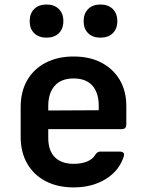

<svg xmlns="http://www.w3.org/2000/svg" viewBox="-20 -806 640 836"><path d="M300.6 10Q230.9 10 178.9 -17.1Q126.9 -44.2 98.4 -93.7Q70 -143.2 70 -210V-340Q70 -407.2 98.4 -456.5Q126.9 -505.8 178.9 -532.9Q230.9 -560 300.6 -560Q370.3 -560 421.7 -533.1Q473.1 -506.2 501.6 -457.8Q530 -409.3 530 -344.1V-263.8Q530 -243.8 510 -243.8H190.1V-205.9Q190.1 -150.1 219 -121.3Q247.9 -92.6 300.6 -92.6Q334.1 -92.6 358.7 -102.6Q383.4 -112.6 394.2 -131Q398.8 -138.4 403.8 -142.1Q408.8 -145.9 416.8 -145.9H501.1Q512.1 -145.9 517.1 -140.9Q522.1 -135.9 519.5 -127.3Q501 -64.5 441.9 -27.3Q382.8 10 300.6 10ZM409.9 -315.3V-345.3Q409.9 -402.1 382.2 -433.2Q354.6 -464.4 300.6 -464.4Q246.6 -464.4 218.4 -432.7Q190.1 -401 190.1 -344.1V-324.9L418.6 -326.1ZM417.4 -642Q383.8 -642 363.9 -661.3Q344.1 -680.7 344.1 -713.8Q344.1 -747.3 363.9 -766.8Q383.8 -786.4 417.4 -786.4Q451.1 -786.4 471 -766.8Q490.8 -747.3 490.8 -713.8Q490.8 -680.7 471 -661.3Q451.1 -642 417.4 -642ZM182.6 -642Q148.9 -642 129 -661.3Q109.2 -680.7 109.2 -713.8Q109.2 -747.3 129 -766.8Q148.9 -786.4 182.6 -786.4Q216.2 -786.4 236.1 -766.8Q255.9 -747.3 255.9 -713.8Q255.9 -680.7 236.1 -661.3Q216.2 -642 182.6 -642Z"/></svg>

Font: Pitagon Sans Mono
Style: Regular
Weight: 400
Monospace: yes
Designer: Travis Tran
Foundry: Pitagon
Version: Version 1.001;gftools[0.9.26]